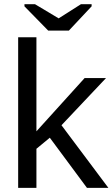

<svg xmlns="http://www.w3.org/2000/svg" viewBox="-20 -904 541 924"><path d="M155.3 -188V0H67.4V-724.6H155.3V-272L387.2 -528.3H490.2L275.9 -301.3L501.5 0H398.4L219.7 -241.2ZM420.9 -873.5 311.5 -756.8H211.9L97.7 -873.5V-883.8H148.4L261.7 -815.9H262.7L369.6 -883.8H420.9Z"/></svg>

Font: Arimo Nerd Font
Style: Regular
Weight: 400
Designer: Steve Matteson
Foundry: Monotype Imaging Inc.
Version: Version 1.33;Nerd Fonts 3.2.1